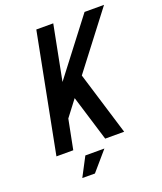

<svg xmlns="http://www.w3.org/2000/svg" viewBox="-147 -751 844 999"><g transform="rotate(-20 274.5 -251.5)"><path d="M549.3 -656.2 314.9 -350.1 421.9 0H316.9L239.7 -252.4L172.4 -164.1L140.1 0H46.9L174.3 -656.2H268.1L209 -353L441.4 -656.2ZM189.9 46.9H295.4L204.6 152.3L134.8 151.9Z"/></g></svg>

Font: Lambda
Style: Italic
Weight: 400
Italic angle: -11°
Designer: GGBotNet
Version: 0.22